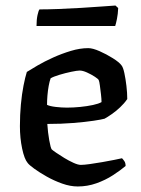

<svg xmlns="http://www.w3.org/2000/svg" viewBox="-20 -674 510 694"><path d="M261 0Q234 0 204.5 -10.5Q175 -21 148.5 -36Q122 -51 103.5 -64.5Q85 -78 80 -85Q68 -99 60 -137Q52 -175 52 -218Q52 -259 55.5 -296.5Q59 -334 65 -364.5Q71 -395 77 -414Q91 -423 116 -437.5Q141 -452 172 -466Q203 -480 236 -490Q269 -500 299 -500Q315 -500 340 -489Q365 -478 388 -463.5Q411 -449 419 -438Q425 -431 429.5 -410Q434 -389 437 -363.5Q440 -338 440 -316Q429 -300 414 -286Q399 -272 384 -261.5Q369 -251 358 -245Q348 -242 318 -237.5Q288 -233 245 -229.5Q202 -226 151 -226Q153 -195 158 -167Q163 -139 167 -134Q170 -131 183 -122Q196 -113 212.5 -103Q229 -93 245.5 -85.5Q262 -78 272 -78Q284 -78 305 -81Q326 -84 349.5 -88Q373 -92 392.5 -96Q412 -100 421 -102Q425 -98 429.5 -91.5Q434 -85 434 -74Q415 -58 388 -40.5Q361 -23 328.5 -11.5Q296 0 261 0ZM222 -285Q245 -285 270 -287.5Q295 -290 316 -294.5Q337 -299 347 -305Q347 -316 345 -333Q343 -350 341 -365Q339 -380 337 -384Q336 -388 323 -396.5Q310 -405 294.5 -412Q279 -419 268 -419Q259 -419 237.5 -414.5Q216 -410 194.5 -403.5Q173 -397 163 -391Q159 -380 156 -363.5Q153 -347 151.5 -329Q150 -311 150 -295Q160 -290 181.5 -287.5Q203 -285 222 -285ZM112 -580Q112 -603 115.6 -619.5Q119.2 -636 122.8 -640Q151.6 -640 191.7 -641.5Q231.7 -643 273.1 -645.5Q314.5 -648 347.8 -650.5Q381.1 -653 397.3 -654L407.2 -645Q406.3 -623 402.7 -605.5Q399.1 -588 396.4 -580Z"/></svg>

Font: Texturina Medium
Style: Regular
Weight: 500
Designer: Guillermo Torres Carreño
Foundry: Omnibus-Type
Version: Version 1.003